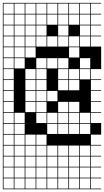

<svg xmlns="http://www.w3.org/2000/svg" viewBox="-20 -1025 732 1352"><path d="M0 307.7V-1004.8H692.3V-1000H620.2V-927.9H692.3V-923.1H620.2V-851H692.3V-846.2H620.2V-774H692.3V-769.2H620.2V-697.1H692.3V-538.5H620.2V-466.3H692.3V-461.5H620.2V-389.4H692.3V-384.6H620.2V-312.5H692.3V-307.7H620.2V-235.6H692.3V-230.8H620.2V-158.7H692.3V-76.9H620.2V-4.8H692.3V0H620.2V72.1H692.3V76.9H620.2V149H692.3V153.8H620.2V226H692.3V230.8H620.2V302.9H692.3V307.7ZM543.3 -927.9H615.4V-1000H543.3ZM312.5 -927.9H384.6V-1000H312.5ZM81.7 -927.9H153.8V-1000H81.7ZM158.7 -927.9H230.8V-1000H158.7ZM466.3 -927.9H538.5V-1000H466.3ZM235.6 -927.9H307.7V-1000H235.6ZM4.8 -927.9H76.9V-1000H4.8ZM389.4 -927.9H461.5V-1000H389.4ZM543.3 -851H615.4V-923.1H543.3ZM389.4 -851H461.5V-923.1H389.4ZM4.8 -851H76.9V-923.1H4.8ZM312.5 -851H384.6V-923.1H312.5ZM466.3 -851H538.5V-923.1H466.3ZM235.6 -851H307.7V-923.1H235.6ZM81.7 -851H153.8V-923.1H81.7ZM158.7 -851H230.8V-923.1H158.7ZM389.4 -774H461.5V-846.2H389.4ZM4.8 -774H76.9V-846.2H4.8ZM235.6 -774H307.7V-846.2H235.6ZM81.7 -774H153.8V-846.2H81.7ZM543.3 -774H615.4V-846.2H543.3ZM158.7 -774H230.8V-846.2H158.7ZM389.4 -697.1H461.5V-769.2H389.4ZM4.8 -697.1H76.9V-769.2H4.8ZM466.3 -697.1H538.5V-769.2H466.3ZM312.5 -697.1H384.6V-769.2H312.5ZM235.6 -697.1H307.7V-769.2H235.6ZM543.3 -697.1H615.4V-769.2H543.3ZM81.7 -697.1H153.8V-769.2H81.7ZM158.7 -697.1H230.8V-769.2H158.7ZM4.8 -620.2H76.9V-692.3H4.8ZM466.3 -620.2H538.5V-692.3H466.3ZM81.7 -620.2H153.8V-692.3H81.7ZM158.7 -620.2H230.8V-692.3H158.7ZM235.6 -543.3H307.7V-615.4H235.6ZM543.3 -543.3H615.4V-615.4H543.3ZM81.7 -543.3H153.8V-615.4H81.7ZM4.8 -543.3H76.9V-615.4H4.8ZM389.4 -543.3H461.5V-615.4H389.4ZM312.5 -543.3H384.6V-615.4H312.5ZM76.9 -538.5H4.8V-466.3H76.9ZM158.7 -466.3H230.8V-538.5H158.7ZM543.3 -466.3H615.4V-538.5H543.3ZM466.3 -466.3H538.5V-538.5H466.3ZM389.4 -466.3H461.5V-538.5H389.4ZM235.6 -466.3H307.7V-538.5H235.6ZM158.7 -389.4H230.8V-461.5H158.7ZM466.3 -389.4H538.5V-461.5H466.3ZM4.8 -389.4H76.9V-461.5H4.8ZM389.4 -389.4H461.5V-461.5H389.4ZM235.6 -389.4H307.7V-461.5H235.6ZM158.7 -312.5H230.8V-384.6H158.7ZM4.8 -312.5H76.9V-384.6H4.8ZM235.6 -312.5H307.7V-384.6H235.6ZM312.5 -312.5H384.6V-384.6H312.5ZM158.7 -235.6H230.8V-307.7H158.7ZM235.6 -235.6H307.7V-307.7H235.6ZM389.4 -235.6H461.5V-307.7H389.4ZM466.3 -235.6H538.5V-307.7H466.3ZM4.8 -235.6H76.9V-307.7H4.8ZM543.3 -158.7H615.4V-230.8H543.3ZM312.5 -158.7H384.6V-230.8H312.5ZM4.8 -158.7H76.9V-230.8H4.8ZM81.7 -158.7H153.8V-230.8H81.7ZM389.4 -158.7H461.5V-230.8H389.4ZM235.6 -158.7H307.7V-230.8H235.6ZM466.3 -158.7H538.5V-230.8H466.3ZM81.7 -81.7H153.8V-153.8H81.7ZM543.3 -81.7H615.4V-153.8H543.3ZM312.5 -81.7H384.6V-153.8H312.5ZM4.8 -81.7H76.9V-153.8H4.8ZM389.4 -81.7H461.5V-153.8H389.4ZM466.3 -81.7H538.5V-153.8H466.3ZM81.7 -4.8H153.8V-76.9H81.7ZM158.7 -4.8H230.8V-76.9H158.7ZM4.8 -4.8H76.9V-76.9H4.8ZM235.6 -4.8H307.7V-76.9H235.6ZM81.7 72.1H153.8V0H81.7ZM158.7 72.1H230.8V0H158.7ZM312.5 72.1H384.6V0H312.5ZM543.3 72.1H615.4V0H543.3ZM4.8 72.1H76.9V0H4.8ZM389.4 72.1H461.5V0H389.4ZM235.6 72.1H307.7V0H235.6ZM466.3 72.1H538.5V0H466.3ZM389.4 149H461.5V76.9H389.4ZM466.3 149H538.5V76.9H466.3ZM235.6 149H307.7V76.9H235.6ZM543.3 149H615.4V76.9H543.3ZM81.7 149H153.8V76.9H81.7ZM312.5 149H384.6V76.9H312.5ZM158.7 149H230.8V76.9H158.7ZM4.8 149H76.9V76.9H4.8ZM466.3 226H538.5V153.8H466.3ZM235.6 226H307.7V153.8H235.6ZM158.7 226H230.8V153.8H158.7ZM389.4 226H461.5V153.8H389.4ZM81.7 226H153.8V153.8H81.7ZM543.3 226H615.4V153.8H543.3ZM312.5 226H384.6V153.8H312.5ZM4.8 226H76.9V153.8H4.8ZM466.3 302.9H538.5V230.8H466.3ZM158.7 302.9H230.8V230.8H158.7ZM389.4 302.9H461.5V230.8H389.4ZM81.7 302.9H153.8V230.8H81.7ZM543.3 302.9H615.4V230.8H543.3ZM312.5 302.9H384.6V230.8H312.5ZM4.8 302.9H76.9V230.8H4.8ZM235.6 302.9H307.7V230.8H235.6Z"/></svg>

Font: Jacquarda Bastarda 9 Charted
Style: Regular
Weight: 400
Designer: Sarah Cadigan-Fried
Version: Version 1.000; ttfautohint (v1.8.4.7-5d5b)